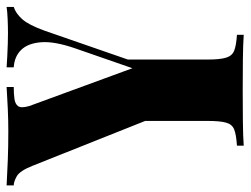

<svg xmlns="http://www.w3.org/2000/svg" viewBox="-118 -452 739 566"><g transform="rotate(-90 251.0 -168.5)"><path d="M359 -194V75Q359 111 364.5 129Q370 147 385.5 153Q401 159 432 161V181Q404 179 359 178.5Q314 178 269 178Q221 178 176 178.5Q131 179 105 181V161Q137 159 152.5 153Q168 147 173 129Q178 111 178 75V-130L311 -66ZM514 -518V-497Q495 -491 478 -472Q461 -453 444 -406L303 1Q283 -1 263 -1Q243 -1 222 1L46 -441Q31 -479 15 -488Q-1 -497 -12 -497V-518Q24 -516 63 -514.5Q102 -513 148 -513Q179 -513 213.5 -514.5Q248 -516 278 -518V-497Q259 -497 243.5 -495Q228 -493 221.5 -484Q215 -475 222 -451L336 -140L325 -123L392 -316Q413 -377 410 -416Q407 -455 387.5 -475Q368 -495 336 -497V-518Q351 -517 369.5 -516Q388 -515 406.5 -514.5Q425 -514 437 -514Q456 -514 479 -515Q502 -516 514 -518Z"/></g></svg>

Font: Playfair Display ExtraBold
Style: Regular
Weight: 800
Designer: Claus Eggers Sørensen
Foundry: Claus Eggers Sørensen
Version: Version 1.203